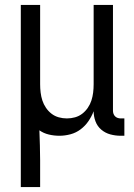

<svg xmlns="http://www.w3.org/2000/svg" viewBox="-20 -540 540 775"><path d="M64 215V-520H142V-200Q142 -183 144 -166.5Q146 -150 151 -134.5Q156 -119 165.5 -105Q175 -91 188 -81Q201 -71 217 -66.5Q233 -62 250 -62Q267 -62 283 -66.5Q299 -71 312 -81Q325 -91 334.5 -105Q344 -119 349 -134.5Q354 -150 356 -166.5Q358 -183 358 -200V-520H436V-93Q436 -87 438 -81Q440 -75 444.5 -70.5Q449 -66 455 -64Q461 -62 467 -62H482V8H467Q446 8 425.5 2.5Q405 -3 389 -16.5Q373 -30 365.5 -50Q358 -70 358 -91Q350 -70 337 -51Q324 -32 305.5 -18Q287 -4 264.5 2Q242 8 220 8Q198 8 177 3Q156 -2 139 -14Q140 16 141 46.5Q142 77 142 107V215Z"/></svg>

Font: Iosevka Fuck
Style: Regular
Weight: 400
Monospace: yes
Designer: Belleve Invis
Foundry: Belleve Invis
Version: Version 28.0.7; ttfautohint (v1.8.3)